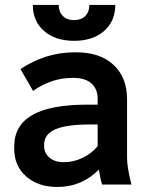

<svg xmlns="http://www.w3.org/2000/svg" viewBox="-20 -741 598 771"><path d="M111.8 -721.2H215.8Q215.8 -693.4 232.4 -676.8Q249 -660.2 277.8 -660.2Q306.2 -660.2 322.5 -676.8Q338.9 -693.4 338.9 -721.2H442.9Q442.9 -655.8 397.9 -616.5Q353 -577.1 277.8 -577.1Q202.1 -577.1 157 -616.5Q111.8 -655.8 111.8 -721.2ZM210 9.8Q132.8 9.8 85 -32.5Q37.1 -74.7 37.1 -144V-152.8Q37.1 -237.3 109.6 -279.1Q182.1 -320.8 331.1 -320.8H372.1V-344.2Q372.1 -383.8 347.2 -406Q322.3 -428.2 274.9 -428.2H270Q187 -428.2 112.8 -376L62 -463.9Q164.6 -530.8 277.8 -530.8H287.1Q381.8 -530.8 436 -480.5Q490.2 -430.2 490.2 -341.8V-106.9Q490.2 -68.4 507.8 0H390.1Q381.8 -26.4 377 -60.1Q308.6 9.8 210 9.8ZM235.8 -89.8Q275.4 -89.8 310.8 -106.7Q346.2 -123.5 372.1 -153.8V-241.2H341.8Q246.1 -241.2 201.7 -221.4Q157.2 -201.7 157.2 -160.2V-154.8Q157.2 -125.5 179 -107.7Q200.7 -89.8 235.8 -89.8Z"/></svg>

Font: Fixel Text SemiBold
Style: Regular
Weight: 600
Width: 4
Designer: AlfaBravo + MacPaw
Foundry: Kyrylo Tkachov, Marchela Mozhyna, Serhii Makarenko, Maria Weinstein, Zakhar Kryvoshyya
Version: Version 1.211